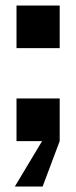

<svg xmlns="http://www.w3.org/2000/svg" viewBox="-20 -513 277 698"><path d="M40 -493H197V-338H40ZM40 -155H197V0L135 165H34L133 0H40Z"/></svg>

Font: Overused Grotesk
Style: Bold
Weight: 700
Version: Version 0.003